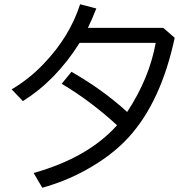

<svg xmlns="http://www.w3.org/2000/svg" viewBox="-20 -841 920 909"><path d="M752.9 -709 807.1 -662.1Q742.7 -360.4 590.3 -192.4Q509.3 -103 382.3 -33.7Q288.6 17.6 180.2 47.9L139.2 -22Q396.5 -94.2 534.2 -248Q406.7 -364.7 272 -444.3L318.4 -501Q464.4 -418 582 -311Q686.5 -469.2 717.3 -638.2H356.9Q245.6 -460.9 88.4 -362.3L35.2 -418Q118.7 -467.3 186.5 -538.6Q309.1 -666 359.4 -820.8L436 -800.8L434.6 -797.4Q413.6 -744.6 396 -709Z"/></svg>

Font: FORM UDPGothic
Style: Regular
Weight: 400
Foundry: Pronama LLC
Version: Version 1.05101